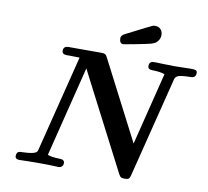

<svg xmlns="http://www.w3.org/2000/svg" viewBox="-93 -994 1187 1098"><g transform="rotate(10 500.5 -445.5)"><path d="M64 -20Q64 -43.9 83 -46.9Q85.9 -47.9 109.4 -48.3Q132.8 -48.8 152.8 -53Q172.9 -57.1 180.2 -64.9Q185.1 -70.8 186 -78.1L326.2 -637.2Q317.4 -637.2 298.6 -637.7Q279.8 -638.2 271 -638.2H251Q224.1 -638.2 224.1 -659.2Q224.1 -686 252.9 -686H445.8Q460 -686 466.6 -682.1Q473.1 -678.2 480 -664.1L715.8 -207L820.8 -627.9Q796.9 -637.7 751 -638.2Q722.2 -638.2 722.2 -658.2Q722.2 -671.4 728 -677.7Q733.9 -684.1 740 -685.1Q746.1 -686 757.8 -686Q763.7 -686 799.3 -684.6Q835 -683.1 867.2 -683.1Q892.1 -683.1 924.1 -684.1Q956.1 -685.1 963.9 -685.1Q984.9 -685.1 992.9 -681.6Q1001 -678.2 1001 -666Q1001 -638.2 971.2 -638.2H969.2Q916 -637.2 899.9 -630.6Q883.8 -624 879.9 -609.9Q877.9 -601.1 873 -582.5Q868.2 -564 866.2 -555.2L732.9 -23.9Q729 -8.8 722.4 -4.4Q715.8 0 700.2 0H699.2Q684.1 0 678.5 -3.4Q672.9 -6.8 665 -21L403.8 -526.9Q401.9 -530.8 391.4 -551.3Q380.9 -571.8 375 -583L244.1 -58.1Q269 -48.3 314 -47.9H314.9Q342.8 -47.9 342.8 -26.9Q342.8 -22 341.3 -16.6Q339.8 -11.2 333 -5.6Q326.2 0 314.9 0Q311 0 297.1 -1Q283.2 -2 257.1 -2.4Q231 -2.9 198.2 -2.9Q169.4 -2.9 144.8 -2.4Q120.1 -2 106 -1.5Q91.8 -1 88.9 -1Q64 -1 64 -20ZM536.1 -788.1Q536.1 -804.2 561 -815.9Q701.2 -887.7 709 -890.1Q712.9 -891.1 721.2 -891.1Q741.2 -891.1 753.2 -878.2Q765.1 -865.2 765.1 -845.2Q765.1 -818.4 743.2 -799.8Q731.9 -791 711.9 -785.9Q691.9 -780.8 630.9 -769Q596.7 -763.2 576.2 -758.8Q561 -755.9 558.1 -755.9Q536.1 -755.9 536.1 -788.1Z"/></g></svg>

Font: CMU Serif
Style: BoldItalic
Weight: 700
Italic angle: -14.04°
Version: Version 0.7.0